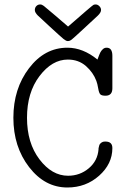

<svg xmlns="http://www.w3.org/2000/svg" viewBox="-20 -833 565 861"><path d="M282.2 -619.1Q352.1 -619.1 417 -565.9Q425.8 -589.8 429.9 -597.9Q434.1 -606 441.2 -612.5Q448.2 -619.1 458 -619.1Q483.9 -619.1 483.9 -583V-437Q483.9 -403.8 453.1 -403.8Q436 -403.8 429.9 -409.9Q423.8 -416 420.4 -436.5Q417 -457 412.1 -470.2Q397.9 -508.3 365 -537.1Q332 -565.9 284.2 -565.9Q213.4 -565.9 157.2 -491.9Q101.1 -418 101.1 -304.9Q101.1 -191.9 157 -118.4Q212.9 -44.9 285.2 -44.9Q338.4 -44.9 378.2 -78.4Q418 -111.8 421.9 -164.1V-168Q422.9 -171.9 423.3 -173.8Q423.8 -175.8 424.8 -179.9Q425.8 -184.1 428 -187Q430.2 -189.9 433.1 -192.4Q436 -194.8 440.4 -196.5Q444.8 -198.2 451.2 -198.2H453.1Q483.9 -198.2 483.9 -168.9Q483.9 -98.1 424.6 -45.2Q365.2 7.8 282.2 7.8Q181.2 7.8 110.6 -83.5Q40 -174.8 40 -304.9Q40 -435.1 110.1 -527.1Q180.2 -619.1 282.2 -619.1ZM160.2 -813Q168 -813 176.5 -806.4Q185.1 -799.8 228 -763.2Q261.2 -734.4 285.2 -713.9Q393.1 -808.1 398.9 -811Q402.8 -813 409.2 -813Q418 -813 425.5 -805.4Q433.1 -797.9 433.1 -788.1Q433.1 -776.9 418.9 -763.2Q391.1 -738.3 353 -702.1Q311 -663.1 302 -656Q293 -648.9 285.2 -648.9H283.2Q276.4 -648.9 264.6 -658.4Q252.9 -668 202.1 -714.8Q171.4 -743.7 149.9 -763.2Q136.2 -776.9 136.2 -787.8Q136.2 -798.8 143.1 -805.9Q149.9 -813 160.2 -813Z"/></svg>

Font: CMU Typewriter Text
Style: Light
Weight: 200
Version: Version 0.7.0